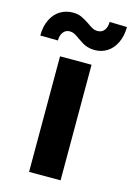

<svg xmlns="http://www.w3.org/2000/svg" viewBox="-156 -793 588 851"><g transform="rotate(15 137.5 -367.0)"><path d="M65.4 -530.3H210V0H65.4ZM71.3 -732.4Q93.8 -732.4 110.1 -725.1Q126.5 -717.8 148.4 -703.1Q162.6 -692.4 173.6 -687Q184.6 -681.6 196.3 -681.6Q216.3 -681.6 227.3 -696Q238.3 -710.4 238.3 -734.4L318.4 -732.4Q317.9 -690.4 303 -659.7Q288.1 -628.9 262.7 -612.8Q237.3 -596.7 206.1 -596.7Q188 -596.7 173.8 -601.1Q159.7 -605.5 150.4 -611.1Q141.1 -616.7 126 -627Q111.3 -637.7 101.1 -643.1Q90.8 -648.4 78.1 -648.4Q60.5 -648.4 49.3 -634Q38.1 -619.6 38.1 -595.7L-43 -596.7Q-43 -639.2 -27.8 -669.9Q-12.7 -700.7 13.2 -716.6Q39.1 -732.4 71.3 -732.4Z"/></g></svg>

Font: Pretendard GOV
Style: Bold
Weight: 700
Designer: Base glyphs from Inter by Rasmus Andersson; Hangeul glyphs from Noto Sans CJK(Source Han Sans) by Jang Soo-young and Kan
Foundry: Kil Hyung-jin
Version: Version 1.309